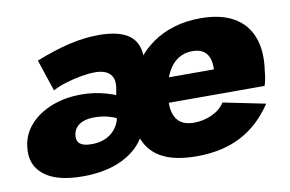

<svg xmlns="http://www.w3.org/2000/svg" viewBox="-58 -573 1029 681"><g transform="rotate(-10 456.0 -232.0)"><path d="M190 10Q275 10 334 -19Q393 -48 420 -100L408 -101Q424 -45 471.5 -17.5Q519 10 601 10Q692 10 759.5 -24.5Q827 -59 875 -131L723 -162Q707 -137 676.5 -123Q646 -109 611 -109Q582 -109 564.5 -121Q547 -133 540 -156Q533 -179 536 -212L514 -194H880Q883 -201 886 -215.5Q889 -230 890 -245Q901 -317 881.5 -367.5Q862 -418 815.5 -444Q769 -470 697 -470Q647 -470 603 -457Q559 -444 523.5 -419Q488 -394 461 -358L476 -361Q478 -419 442.5 -446.5Q407 -474 331 -474Q280 -474 224.5 -461Q169 -448 104 -422L142 -308Q162 -319 189.5 -327.5Q217 -336 245.5 -341Q274 -346 296 -346Q332 -346 349 -329Q366 -312 361 -279L351 -222H429Q365 -253 322 -265Q279 -277 235 -277Q175 -277 127 -258Q79 -239 49 -205.5Q19 -172 14 -128Q5 -64 50.5 -27Q96 10 190 10ZM241 -97Q212 -97 199.5 -107Q187 -117 189 -137Q191 -154 200.5 -165.5Q210 -177 226.5 -183Q243 -189 266 -189Q294 -189 320 -181.5Q346 -174 367 -160L344 -187L343 -139L348 -184Q340 -142 312 -119.5Q284 -97 241 -97ZM538 -235Q546 -276 560.5 -303.5Q575 -331 597.5 -345.5Q620 -360 649 -360Q675 -360 690 -349Q705 -338 710.5 -317.5Q716 -297 712 -266Q711 -260 708 -250L736 -283H527Z"/></g></svg>

Font: Jost ExtraBold
Style: Italic
Weight: 800
Italic angle: -5°
Version: Version 3.710